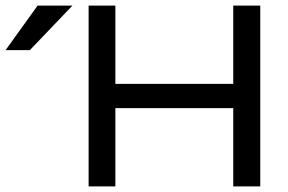

<svg xmlns="http://www.w3.org/2000/svg" viewBox="-20 -669 1033 689"><path d="M817 -649H914V0H817V-281H394V0H298V-649H394V-368H817ZM0 -489 115 -649H240L87 -489Z"/></svg>

Font: Syne Med Modified
Style: Regular
Weight: 500
Designer: Lucas Descroix
Foundry: Bonjour Monde
Version: Version 2.200